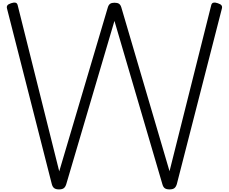

<svg xmlns="http://www.w3.org/2000/svg" viewBox="-20 -1444 1763 1478"><path d="M434 14Q411 14 398 5Q385 -4 379 -26L34 -1378Q30 -1392 36.5 -1402Q43 -1412 65 -1419Q85 -1426 98.5 -1423.5Q112 -1421 116 -1404L436 -125L810 -1387Q816 -1407 828 -1415Q840 -1423 861 -1423Q884 -1423 896 -1415Q908 -1407 914 -1387L1285 -126L1606 -1404Q1610 -1421 1624 -1423.5Q1638 -1426 1657 -1419Q1679 -1412 1685.5 -1402Q1692 -1392 1688 -1378L1341 -26Q1334 -4 1321.5 5Q1309 14 1285 14Q1261 14 1248.5 5Q1236 -4 1230 -26L861 -1283L490 -26Q483 -4 470.5 5Q458 14 434 14Z"/></svg>

Font: Playwrite FR Trad
Style: Regular
Weight: 400
Designer: Veronika Burian, José Scaglione
Foundry: TypeTogether
Version: Version 1.000